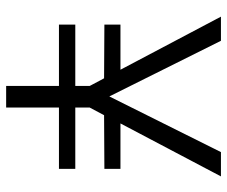

<svg xmlns="http://www.w3.org/2000/svg" viewBox="-77 -662 739 625"><g transform="rotate(90 292.5 -349.5)"><path d="M259.8 -272 234.9 -318.8 60.1 -319.8V-372.1H207L34.2 -699.2H112.8L293.9 -335.9L475.1 -699.2H554.2L381.8 -372.1H529.8V-319.8L355 -318.8L330.1 -272V-225.1H529.8V-171.9H330.1V0H259.8V-171.9H60.1V-225.1H259.8Z"/></g></svg>

Font: SVN-Poppins Light
Style: Regular
Weight: 300
Designer: Ninad Kale (Devanagari), Jonny Pinhorn (Latin)
Foundry: Indian Type Foundry
Version: Version 3.002 2017